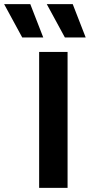

<svg xmlns="http://www.w3.org/2000/svg" viewBox="-104 -912 436 932"><path d="M224 -660V0H86V-660ZM43 -892 106 -730H4L-84 -892ZM249 -892 312 -730H211L123 -892Z"/></svg>

Font: Work Sans SemiBold
Style: Regular
Weight: 600
Designer: Wei Huang
Foundry: Wei Huang
Version: Version 2.010; ttfautohint (v1.8.3)